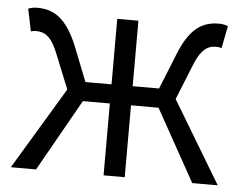

<svg xmlns="http://www.w3.org/2000/svg" viewBox="-44 -607 835 660"><g transform="rotate(5 373.0 -277.0)"><path d="M16 0H103L243 -248H336V0H409V-248H504L642 0H730L560 -283L606 -397C631 -463 656 -474 684 -474C692 -474 695 -473 702 -471L717 -548C709 -552 698 -554 686 -554C631 -554 587 -530 550 -438L500 -314H409V-540H336V-314H246L197 -438C158 -530 114 -554 59 -554C48 -554 36 -552 28 -548L44 -471C51 -473 54 -474 61 -474C90 -474 115 -463 140 -397L186 -283Z"/></g></svg>

Font: ChiuKong Gothic MN Normal
Style: Regular
Weight: 350
Designer: Ryoko NISHIZUKA 西塚涼子 (kana, bopomofo & ideographs); Paul D. Hunt (Latin, Greek & Cyrillic); Sandoll Communications 산돌커뮤니
Foundry: Adobe
Version: Version 1.300